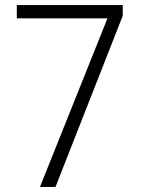

<svg xmlns="http://www.w3.org/2000/svg" viewBox="-20 -734 553 754"><path d="M137 0H198L462 -672V-714H46V-662H402Z"/></svg>

Font: Noto Sans Ethiopic SemiCondensed Light
Style: Regular
Weight: 300
Width: 4
Designer: Monotype Design Team
Foundry: Monotype Imaging Inc.
Version: Version 2.102